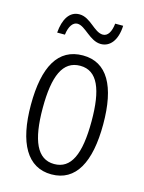

<svg xmlns="http://www.w3.org/2000/svg" viewBox="-111 -784 647 861"><g transform="rotate(15 212.0 -353.5)"><path d="M74 -611H110C115 -652 132 -673 152 -673C189 -673 224 -612 276 -612C317 -612 349 -647 352 -717H315C311 -679 297 -655 274 -655C233 -655 202 -716 150 -716C104 -716 79 -674 74 -611ZM380 -267C380 -443 326 -542 213 -542C98 -542 44 -445 44 -268C44 -91 101 10 213 10C326 10 380 -90 380 -267ZM99 -268C99 -416 132 -494 213 -494C294 -494 326 -413 326 -267C326 -112 291 -38 213 -38C134 -38 99 -117 99 -268Z"/></g></svg>

Font: Noto Sans Armenian ExtraCondensed Light
Style: Regular
Weight: 300
Width: 2
Designer: Monotype Design Team
Foundry: Monotype Imaging Inc.
Version: Version 2.008